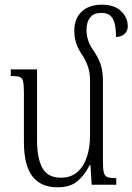

<svg xmlns="http://www.w3.org/2000/svg" viewBox="-20 -788 565 819"><path d="M419 -100Q419 -67 423 -51.5Q427 -36 439.5 -32Q452 -28 476 -28V0H371L366 -83H362Q340 -39 309 -14Q278 11 225 11Q155 11 118.5 -35.5Q82 -82 82 -184V-394Q82 -426 78.5 -441Q75 -456 63 -460Q51 -464 26 -464V-492H138V-188Q138 -114 160.5 -72Q183 -30 240 -30Q283 -30 310.5 -54.5Q338 -79 351 -119.5Q364 -160 364 -208V-444Q364 -478 354.5 -505.5Q345 -533 329 -556Q314 -578 305.5 -602.5Q297 -627 297 -657Q297 -709 328.5 -738.5Q360 -768 414 -768Q468 -768 496.5 -740.5Q525 -713 525 -676Q525 -655 511 -643Q497 -631 475 -630Q475 -684 461 -708.5Q447 -733 412 -733Q380 -733 364.5 -713.5Q349 -694 349 -661Q349 -614 377 -575Q398 -545 408.5 -515.5Q419 -486 419 -446Z"/></svg>

Font: Noto Serif Armenian SemiCondensed Light
Style: Regular
Weight: 300
Width: 4
Designer: Monotype Design Team
Foundry: Monotype Imaging Inc.
Version: Version 2.008; ttfautohint (v1.8.4.7-5d5b)